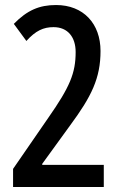

<svg xmlns="http://www.w3.org/2000/svg" viewBox="-20 -744 481 764"><path d="M393 0V-88H148V-92L259 -245C344 -360 380 -433 380 -541C380 -650 312 -724 203 -724C136 -724 88 -703 35 -649L85 -581C122 -622 153 -636 193 -636C250 -636 281 -596 281 -537C281 -453 258 -398 172 -275L32 -72V0Z"/></svg>

Font: Noto Sans Myanmar UI ExtraCondensed Medium
Style: Regular
Weight: 500
Width: 2
Designer: Monotype Design Team
Foundry: Monotype Imaging Inc.
Version: Version 2.103